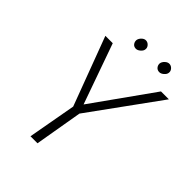

<svg xmlns="http://www.w3.org/2000/svg" viewBox="-237 -964 1084 1084"><g transform="rotate(45 304.5 -422.0)"><path d="M243 -807Q242 -793 250 -782Q258 -771 273 -770Q287 -769 301 -781Q315 -793 316 -806Q318 -820 308 -831.5Q298 -843 284 -844Q270 -845 257.5 -833Q245 -821 243 -807ZM429 -807Q428 -793 436.5 -782Q445 -771 460 -770Q474 -769 488 -781Q502 -793 503 -806Q505 -820 495 -831.5Q485 -843 471 -844Q457 -845 444 -833Q431 -821 429 -807ZM546 -700 289 -339 161 -700H102L256 -289L204 0H260L309 -286L609 -700Z"/></g></svg>

Font: Jost* 300 Light Italic
Style: Italic
Weight: 300
Italic angle: -10°
Version: Version 3.200; ttfautohint (v0.97) -l 8 -r 50 -G 200 -x 14 -